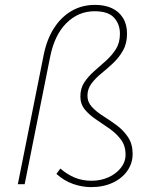

<svg xmlns="http://www.w3.org/2000/svg" viewBox="-20 -754 640 786"><path d="M353 12Q316 12 279 -1Q242 -14 211 -42L227 -64Q256 -39 287 -26.5Q318 -14 355 -14Q392 -14 423.5 -28Q455 -42 474.5 -66.5Q494 -91 494 -121Q494 -157 475.5 -182Q457 -207 429.5 -226.5Q402 -246 374 -264.5Q346 -283 327.5 -305.5Q309 -328 309 -359Q309 -393 325.5 -417.5Q342 -442 366 -463Q390 -484 414 -505.5Q438 -527 454.5 -553Q471 -579 471 -616Q471 -655 447 -681.5Q423 -708 367 -708Q301 -708 252 -659.5Q203 -611 185 -520L81 0H53L159 -530Q172 -594 201.5 -639.5Q231 -685 273.5 -709.5Q316 -734 369 -734Q409 -734 438 -720.5Q467 -707 483.5 -680.5Q500 -654 500 -616Q500 -576 483.5 -547Q467 -518 443 -495.5Q419 -473 395 -453.5Q371 -434 354.5 -412Q338 -390 338 -362Q338 -336 356.5 -316Q375 -296 403 -278.5Q431 -261 458.5 -240.5Q486 -220 504.5 -192Q523 -164 523 -124Q523 -86 501.5 -55Q480 -24 441.5 -6Q403 12 353 12Z"/></svg>

Font: SourceCodeVF
Style: Italic
Weight: 200
Italic angle: -11°
Monospace: yes
Designer: Paul D. Hunt, Teo Tuominen
Foundry: Adobe
Version: Version 1.026;hotconv 1.1.0;makeotfexe 2.6.0